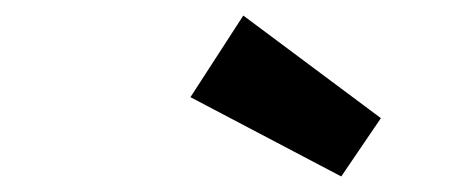

<svg xmlns="http://www.w3.org/2000/svg" viewBox="-20 -794 600 247"><path d="M419 -567 225 -669 293 -774 470 -642Z"/></svg>

Font: Ubuntu Sans Mono
Style: Italic
Weight: 400
Italic angle: -13.5°
Monospace: yes
Designer: Dalton Maag Ltd
Foundry: Dalton Maag Ltd
Version: Version 1.006